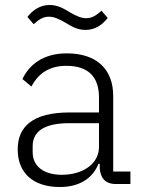

<svg xmlns="http://www.w3.org/2000/svg" viewBox="-20 -738 568 770"><path d="M323 -618C362 -618 391 -639 412 -666L387 -695C366 -676 349 -665 326 -665C308 -665 288 -672 258 -690C232 -706 209 -718 179 -718C140 -718 111 -697 90 -670L115 -641C136 -660 153 -671 176 -671C194 -671 214 -664 244 -646C270 -630 293 -618 323 -618ZM503 0V-50H434V-353C434 -461 367 -524 248 -524C155 -524 98 -480 70 -421L106 -391C134 -444 178 -474 246 -474C333 -474 377 -431 377 -347V-287H259C111 -287 51 -230 51 -139C51 -44 113 12 220 12C300 12 352 -24 375 -81H380V-63C383 -25 401 0 445 0ZM228 -37C158 -37 111 -69 111 -128V-152C111 -209 155 -244 257 -244H377V-149C377 -80 311 -37 228 -37Z"/></svg>

Font: IBM Plex Devanagari Light
Style: Regular
Weight: 300
Designer: Mike Abbink, Paul van der Laan, Pieter van Rosmalen, Erin McLaughlin
Foundry: Bold Monday
Version: Version 1.0